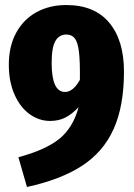

<svg xmlns="http://www.w3.org/2000/svg" viewBox="-20 -713 533 762"><path d="M472 -429Q472 -292 431 -201Q390 -110 305.5 -55Q221 0 87 29L53 -89Q161 -118 215.5 -162Q270 -206 292 -288Q266 -260 239.5 -246.5Q213 -233 179 -233Q135 -233 97.5 -260Q60 -287 37.5 -338Q15 -389 15 -456Q15 -530 44.5 -583.5Q74 -637 125.5 -665Q177 -693 243 -693Q355 -693 413.5 -623Q472 -553 472 -429ZM297 -396Q298 -468 293.5 -506.5Q289 -545 277 -560.5Q265 -576 243 -576Q215 -576 200 -550.5Q185 -525 185 -463Q185 -348 238 -348Q270 -348 297 -396Z"/></svg>

Font: Fira Sans Compressed ExtraBold
Style: Regular
Weight: 800
Width: 1
Designer: bBox Type GmbH & Carrois Corporate GbR & Edenspiekermann AG
Foundry: bBox Type GmbH & Carrois Corporate GbR & Edenspiekermann AG
Version: Version 4.301